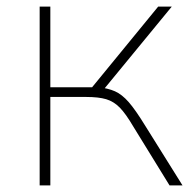

<svg xmlns="http://www.w3.org/2000/svg" viewBox="-20 -559 579 579"><path d="M99.6 -539.1H131.8V-295.9H257.8L457 -539.1H498L291 -287.1L272.5 -296.9Q305.7 -293 326.7 -283.7Q347.7 -274.4 368.2 -251Q388.7 -227.5 418 -179.7L530.3 0H491.2L381.8 -177.7Q359.4 -215.8 341.3 -234.4Q323.2 -252.9 300.3 -259.8Q277.3 -266.6 240.2 -266.6H131.8V0H99.6Z"/></svg>

Font: Min Sans VF VF
Style: Regular
Weight: 400
Designer: Jinseong-Kim, NotoSansCJK, Nunito
Foundry: Jinseong-Kim
Version: Version 1.420;Glyphs 3.1.2 (3151)